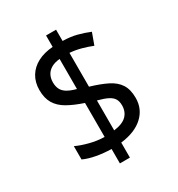

<svg xmlns="http://www.w3.org/2000/svg" viewBox="-191 -882 983 1062"><g transform="rotate(-30 300.0 -350.5)"><path d="M263 -34Q213 -35 167.5 -43.5Q122 -52 90 -67V-152Q124 -136 170.5 -124Q217 -112 263 -111V-328Q203 -348 162 -371.5Q121 -395 100.5 -429.5Q80 -464 80 -515Q80 -565 102.5 -602Q125 -639 166 -660.5Q207 -682 263 -686V-759H327V-687Q377 -686 417 -675.5Q457 -665 493 -650L466 -576Q434 -589 399 -598.5Q364 -608 327 -611V-395Q391 -376 434 -354.5Q477 -333 498.5 -299.5Q520 -266 520 -212Q520 -142 469.5 -95.5Q419 -49 327 -38V58H263ZM327 -116Q383 -123 408.5 -148.5Q434 -174 434 -214Q434 -239 424.5 -255.5Q415 -272 392 -284Q369 -296 327 -307ZM263 -609Q230 -606 208.5 -593.5Q187 -581 176.5 -561Q166 -541 166 -515Q166 -490 175 -471.5Q184 -453 205 -440Q226 -427 263 -417Z"/></g></svg>

Font: Noto Sans Mono
Style: Regular
Weight: 400
Designer: Monotype Design Team
Foundry: Monotype Imaging Inc.
Version: Version 2.014